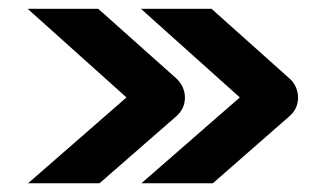

<svg xmlns="http://www.w3.org/2000/svg" viewBox="-20 -485 736 441"><path d="M465.8 -464.8 645.5 -304.2Q654.8 -295.9 659.7 -284.4Q664.6 -272.9 664.6 -261.2Q664.6 -234.9 644.5 -217.8L468.8 -64H304.7L530.8 -261.2L303.7 -464.8ZM205.6 -464.8 385.7 -304.2Q394.5 -295.9 399.7 -284.4Q404.8 -272.9 404.8 -261.2Q404.8 -235.4 384.8 -217.8L208.5 -64H44.4L270.5 -261.2L43.5 -464.8Z"/></svg>

Font: Audiowide
Style: Regular
Weight: 400
Designer: Astigmatic (AOETI)
Foundry: Astigmatic (AOETI)
Version: Version 1.002